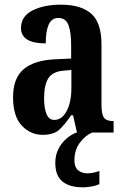

<svg xmlns="http://www.w3.org/2000/svg" viewBox="-20 -568 533 823"><path d="M163 10Q111 10 73.5 -29.5Q36 -69 36 -152Q36 -233 81.5 -271.5Q127 -310 218 -314L285 -317V-373Q285 -430 273.5 -460.5Q262 -491 230 -491Q201 -491 188.5 -462Q176 -433 176 -382Q70 -382 70 -448Q70 -498 119 -523Q168 -548 241 -548Q327 -548 371 -509.5Q415 -471 415 -377V-120Q415 -79 425.5 -64Q436 -49 464 -49H467V0H310L293 -74H285Q258 -34 234 -12Q210 10 163 10ZM212 -54Q246 -54 266 -92.5Q286 -131 286 -191V-268L252 -265Q205 -261 187 -232Q169 -203 169 -147Q169 -104 179.5 -79Q190 -54 212 -54ZM336 235Q278 235 247.5 210Q217 185 217 130Q217 97 230.5 70.5Q244 44 265.5 25.5Q287 7 309 0H376Q349 10 324 41.5Q299 73 299 120Q299 148 314.5 161.5Q330 175 354 175Q377 175 406 165V221Q393 228 371.5 231.5Q350 235 336 235Z"/></svg>

Font: Noto Serif Tamil ExtraCondensed
Style: Bold
Weight: 700
Width: 2
Designer: Indian Type Foundry, Tom Grace, and the Monotype Design Team
Foundry: Monotype Imaging Inc.
Version: Version 2.004; ttfautohint (v1.8.4.7-5d5b)